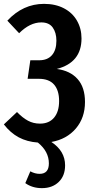

<svg xmlns="http://www.w3.org/2000/svg" viewBox="-21 -725 483 994"><path d="M245 10Q316 57 316 131Q316 185 283 217Q250 249 196 249Q146 249 110 223L136 162Q160 175 184 175Q232 175 232 121Q232 59 175 13Q119 9 76 -14Q33 -37 -1 -81L67 -145Q96 -115 124 -100Q152 -85 186 -85Q233 -85 259 -116Q285 -147 285 -202Q285 -257 259 -287Q233 -317 180 -317H122L136 -413H182Q225 -413 248 -439.5Q271 -466 271 -514Q271 -556 252 -582.5Q233 -609 193 -609Q134 -609 78 -553L17 -618Q98 -705 207 -705Q266 -705 310 -682Q354 -659 377.5 -618Q401 -577 401 -526Q401 -401 273 -368Q342 -359 380.5 -316Q419 -273 419 -197Q419 -115 371.5 -59.5Q324 -4 245 10Z"/></svg>

Font: Fira Sans Compressed Medium
Style: Regular
Weight: 500
Width: 1
Designer: bBox Type GmbH & Carrois Corporate GbR & Edenspiekermann AG
Foundry: bBox Type GmbH & Carrois Corporate GbR & Edenspiekermann AG
Version: Version 4.301